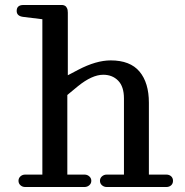

<svg xmlns="http://www.w3.org/2000/svg" viewBox="-20 -750 740 770"><path d="M74.2 -682.1Q46.9 -685.1 46.9 -706.1Q46.9 -730 74.2 -730H221.2H223.6Q226.6 -730 227.8 -730Q229 -730 232.2 -729.7Q235.4 -729.5 237.1 -728.5Q238.8 -727.5 241.5 -726.1Q244.1 -724.6 245.6 -722.4Q247.1 -720.2 248.8 -717Q250.5 -713.9 251.2 -709.2Q252 -704.6 252 -699.2V-448.2L293.9 -470.2Q365.7 -507.8 423.8 -507.8Q502 -507.8 539.6 -462.9Q577.1 -418 577.1 -337.9V-49.8H647Q658.7 -49.8 666.3 -43Q673.8 -36.1 673.8 -24.9Q673.8 -13.7 666.3 -6.8Q658.7 0 647 0H408.2Q397 0 388.9 -7.1Q380.9 -14.2 380.9 -24.9Q380.9 -35.6 388.9 -42.7Q397 -49.8 408.2 -49.8H477.1V-355Q477.1 -402.8 453.9 -426.5Q430.7 -450.2 394 -450.2Q349.1 -450.2 292 -403.8L250 -369.1V-49.8H318.8Q330.1 -49.8 338.1 -42.7Q346.2 -35.6 346.2 -24.9Q346.2 -14.2 338.1 -7.1Q330.1 0 318.8 0H81.1Q69.8 0 62 -7.1Q54.2 -14.2 54.2 -24.9Q54.2 -35.6 62 -42.7Q69.8 -49.8 81.1 -49.8H149.9V-672.9Z"/></svg>

Font: Director
Style: Regular
Weight: 400
Designer: Ange Degheest & May Jolivet & Justine Herbel
Foundry: Velvetyne Type Foundry
Version: Version 1.000;FEAKit 1.0